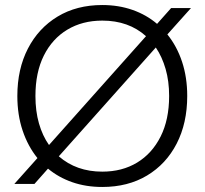

<svg xmlns="http://www.w3.org/2000/svg" viewBox="-20 -732 817 764"><path d="M37 0 129 -103Q91 -150 70 -212.5Q49 -275 49 -350Q49 -457 91 -538.5Q133 -620 209 -666Q285 -712 387 -712Q452 -712 507.5 -692.5Q563 -673 605 -637L661 -700H740L646 -595Q684 -548 704.5 -486Q725 -424 725 -350Q725 -242 683 -160.5Q641 -79 565 -33.5Q489 12 387 12Q322 12 267.5 -7Q213 -26 171 -61L117 0ZM121 -350Q121 -290 135 -241Q149 -192 175 -155L561 -588Q492 -650 387 -650Q308 -650 248 -614Q188 -578 154.5 -511Q121 -444 121 -350ZM387 -49Q466 -49 525.5 -85Q585 -121 619 -188.5Q653 -256 653 -350Q653 -409 639 -457.5Q625 -506 600 -543L214 -110Q284 -49 387 -49Z"/></svg>

Font: DM Sans Light
Style: Regular
Weight: 300
Designer: Colophon Foundry, Jonny Pinhorn
Foundry: Colophon Foundry
Version: Version 4.004; ttfautohint (v1.8.4.7-5d5b)